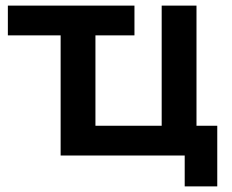

<svg xmlns="http://www.w3.org/2000/svg" viewBox="-20 -554 826 684"><path d="M754 -106V110H638V0H196V-428H8V-534H459V-428H320V-106H556V-534H680V-106Z"/></svg>

Font: APTA Sans SemiBold
Style: Bold
Weight: 600
Version: Version 7.200